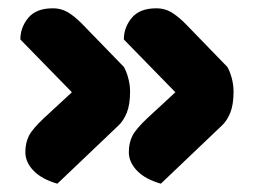

<svg xmlns="http://www.w3.org/2000/svg" viewBox="-20 -461 614 462"><path d="M29 -366Q29 -395 48 -418Q67 -441 107 -441Q129 -441 146.5 -429.5Q164 -418 181 -400L278 -300Q284 -290 288.5 -273.5Q293 -257 293 -241Q293 -209 285 -189.5Q277 -170 265 -159L118 -19Q80 -30 60.5 -50.5Q41 -71 41 -95Q41 -117 49.5 -134Q58 -151 87 -178L153 -239ZM278 -366Q278 -395 297 -418Q316 -441 356 -441Q378 -441 395.5 -429.5Q413 -418 430 -400L527 -300Q533 -290 537.5 -273.5Q542 -257 542 -241Q542 -209 534 -189.5Q526 -170 514 -159L367 -19Q329 -30 309.5 -50.5Q290 -71 290 -95Q290 -117 298.5 -134Q307 -151 336 -178L402 -239Z"/></svg>

Font: Baloo Bhai
Style: Regular
Weight: 400
Designer: Supriya Tembe, Noopur Datye and Ek Type
Foundry: Ek Type
Version: Version 1.100;PS 1.000;hotconv 1.0.88;makeotf.lib2.5.647800;